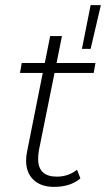

<svg xmlns="http://www.w3.org/2000/svg" viewBox="-20 -726 414 750"><path d="M132 -139Q129 -121 129 -105Q129 -36 202 -36Q247 -36 281 -63L294 -29Q255 4 191 4Q140 4 111 -23.5Q82 -51 82 -98Q82 -118 86 -135L147 -441H58L65 -480H155L176 -585H222L201 -480H353L346 -441H193ZM334 -706H374L334 -535H300Z"/></svg>

Font: Montserrat Ace
Style: Light Italic
Weight: 300
Italic angle: -11.3°
Designer: Julieta Ulanovsky
Foundry: Julieta Ulanovsky
Version: Version 1